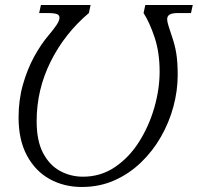

<svg xmlns="http://www.w3.org/2000/svg" viewBox="-20 -734 788 765"><path d="M306 11Q235 11 178 -20.5Q121 -52 87.5 -114Q54 -176 54 -266Q54 -336 71.5 -397.5Q89 -459 116.5 -509Q144 -559 175 -595Q195 -619 206 -635.5Q217 -652 217 -664Q217 -674 206.5 -678Q196 -682 167 -682H136L143 -714H341L334 -682Q238 -601 182 -489Q126 -377 126 -251Q126 -173 151.5 -124.5Q177 -76 219 -53Q261 -30 311 -30Q381 -30 437.5 -68Q494 -106 533.5 -168Q573 -230 594.5 -304Q616 -378 616 -449Q616 -525 596 -585Q576 -645 552 -682L559 -714H748L741 -682H689Q666 -682 656 -676Q646 -670 646 -657Q646 -648 651.5 -630.5Q657 -613 664 -592Q677 -555 682.5 -520.5Q688 -486 688 -435Q688 -373 671 -309.5Q654 -246 621 -188.5Q588 -131 541 -86Q494 -41 435 -15Q376 11 306 11Z"/></svg>

Font: Noto Serif Light
Style: Italic
Weight: 300
Italic angle: -12°
Designer: Monotype Design Team
Foundry: Monotype Imaging Inc.
Version: Version 2.013